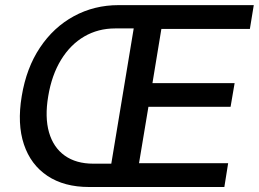

<svg xmlns="http://www.w3.org/2000/svg" viewBox="-20 -748 1035 768"><path d="M335.9 0Q236.8 0 169.9 -44.4Q103 -88.9 75.7 -170.4Q48.3 -252 66.9 -363.3Q85.4 -476.1 139.9 -557.6Q194.3 -639.2 275.6 -683.3Q356.9 -727.5 454.6 -727.5H576.2L561 -634.3H440.9Q372.6 -634.3 317.1 -602.1Q261.7 -569.8 224.4 -509Q187 -448.2 172.9 -363.3Q158.7 -279.3 176 -218.8Q193.4 -158.2 238.8 -125.7Q284.2 -93.3 353 -93.3H471.2L454.6 0ZM409.7 0 530.3 -727.5H995.1L979.5 -632.3H625.5L589.8 -415.5H918.5L902.3 -320.8H573.7L536.1 -95.2H892.6L877.4 0Z"/></svg>

Font: Inter 18pt Medium
Style: Italic
Weight: 500
Italic angle: -9.3988°
Designer: Rasmus Andersson
Foundry: rsms
Version: Version 4.001;git-66647c0bb